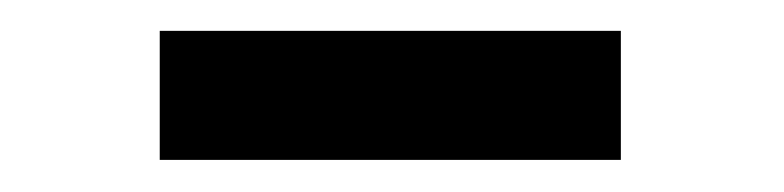

<svg xmlns="http://www.w3.org/2000/svg" viewBox="-20 -730 498 122"><path d="M374.5 -628.4H81.5V-710.4H374.5Z"/></svg>

Font: MAUL Condensed Bold
Style: Condensed Bold
Weight: 700
Designer: MAUL
Version: Version 1.0; 2020; ttfautohint (v1.8.3)